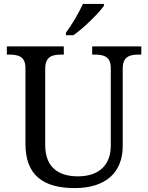

<svg xmlns="http://www.w3.org/2000/svg" viewBox="-20 -951 757 981"><path d="M317 -771H355C408 -807 486 -886 511 -921V-931H404C383 -886 346 -822 317 -784ZM362 10C521 10 607 -71 607 -204V-600C607 -663 644 -672 689 -672H702V-714H451V-672H464C508 -672 546 -663 546 -604V-206C546 -115 493 -50 378 -50C281 -50 211 -94 211 -210V-600C211 -663 248 -672 293 -672H306V-714H15V-672H28C72 -672 110 -663 110 -604V-216C110 -53 204 10 362 10Z"/></svg>

Font: Noto Serif Thai
Style: Regular
Weight: 400
Designer: Monotype Design Team
Foundry: Monotype Imaging Inc.
Version: Version 1.901